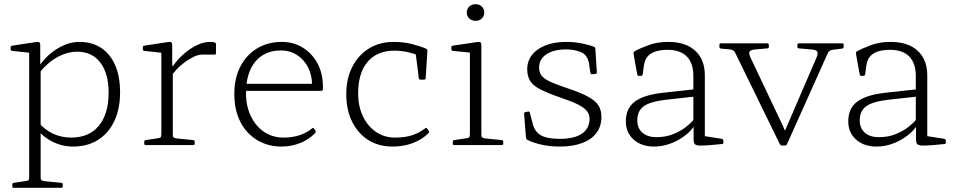

<svg xmlns="http://www.w3.org/2000/svg" viewBox="-20 -696 4581 921"><path d="M120 205V-323H175V205ZM46 205Q39 205 39 198V189Q39 182 46 181L105 172Q115 171 117.5 167Q120 163 120 152V25H175V155Q175 165 178.5 168Q182 171 194 173L274 181Q281 182 281 189V198Q281 205 273 205ZM164 -109Q195 -73 235 -54.5Q275 -36 322 -36Q407 -36 454 -92.5Q501 -149 501 -252Q501 -344 461 -396Q421 -448 351 -448Q303 -448 255.5 -422Q208 -396 169 -347L161 -369Q198 -427 252.5 -461Q307 -495 361 -495Q422 -495 465.5 -466Q509 -437 532.5 -383Q556 -329 556 -253Q556 -174 528.5 -115.5Q501 -57 450.5 -25Q400 7 331 7Q276 7 227.5 -18.5Q179 -44 147 -90ZM120 -323V-468L139 -441L38 -452Q31 -453 31 -460V-469Q31 -476 39 -477L151 -494Q164 -496 168.5 -493Q173 -490 173 -480V-389L175 -371V-323Z M754 0V-323H809V0ZM1016 -441Q1016 -434 1009 -434H951Q943 -434 934.5 -432.5Q926 -431 917 -427Q887 -414 856 -389.5Q825 -365 800 -329L795 -351Q803 -372 822.5 -396.5Q842 -421 869 -443.5Q896 -466 927 -480.5Q958 -495 988 -495Q1016 -495 1016 -485ZM679 0Q672 0 672 -7V-16Q672 -23 679 -24L738 -33Q748 -34 751 -38Q754 -42 754 -53V-180H809V-50Q809 -40 812.5 -37Q816 -34 827 -32L907 -24Q914 -23 914 -16V-7Q914 0 906 0ZM754 -323V-468L772 -441L672 -452Q665 -453 665 -460V-469Q665 -476 672 -477L784 -494Q797 -496 801.5 -493Q806 -490 806 -480V-389L809 -371V-323Z M1330 7Q1265 7 1213.5 -24Q1162 -55 1133 -111.5Q1104 -168 1104 -245Q1104 -322 1133.5 -378Q1163 -434 1214.5 -464.5Q1266 -495 1332 -495Q1388 -495 1432.5 -467.5Q1477 -440 1503 -392Q1529 -344 1529 -280Q1529 -277 1529 -273.5Q1529 -270 1529 -267Q1527 -260 1520 -260H1146V-294H1494L1476 -274Q1476 -277 1476.5 -280.5Q1477 -284 1477 -287Q1477 -335 1458 -372.5Q1439 -410 1405 -432Q1371 -454 1328 -454Q1249 -454 1204.5 -400Q1160 -346 1160 -248Q1160 -187 1183.5 -138.5Q1207 -90 1247.5 -63Q1288 -36 1340 -36Q1423 -36 1477 -80Q1483 -85 1486 -79L1493 -70Q1496 -64 1492 -58Q1464 -28 1421.5 -10.5Q1379 7 1330 7Z M1863 7Q1796 7 1746.5 -24.5Q1697 -56 1669 -112.5Q1641 -169 1641 -244Q1641 -319 1670 -375.5Q1699 -432 1750 -463.5Q1801 -495 1869 -495Q1916 -495 1957 -484.5Q1998 -474 2025 -462Q2031 -458 2030 -451L2022 -321Q2022 -314 2014 -314H1997Q1990 -314 1989 -321L1973 -447L2007 -419Q1983 -434 1946 -443.5Q1909 -453 1872 -453Q1789 -453 1743.5 -399.5Q1698 -346 1698 -248Q1698 -186 1721 -138Q1744 -90 1784 -63Q1824 -36 1875 -36Q1924 -36 1959 -48Q1994 -60 2019 -80Q2025 -85 2029 -79L2036 -69Q2041 -64 2036 -58Q2006 -27 1961 -10Q1916 7 1863 7Z M2234 0V-324H2289V0ZM2159 0Q2152 0 2152 -7V-16Q2152 -23 2159 -24L2218 -33Q2228 -34 2231 -38Q2234 -42 2234 -53V-180H2289V-50Q2289 -40 2292.5 -37Q2296 -34 2307 -32L2387 -24Q2394 -23 2394 -16V-7Q2394 0 2386 0ZM2234 -324V-468L2252 -442L2152 -452Q2145 -453 2145 -461V-469Q2145 -476 2152 -477L2267 -494Q2280 -496 2284.5 -493Q2289 -490 2289 -481V-324ZM2262 -596Q2243 -596 2231 -607.5Q2219 -619 2219 -636Q2219 -653 2231 -664.5Q2243 -676 2262 -676Q2279 -676 2291 -664.5Q2303 -653 2303 -636Q2303 -619 2291 -607.5Q2279 -596 2262 -596Z M2701 -273Q2765 -252 2800.5 -232.5Q2836 -213 2850.5 -190.5Q2865 -168 2865 -135Q2865 -91 2841.5 -59Q2818 -27 2773 -10Q2728 7 2665 7Q2615 7 2573.5 -3Q2532 -13 2510 -25Q2504 -29 2503 -36L2494 -150Q2493 -157 2500 -158L2513 -161Q2520 -162 2522 -154L2536 -100Q2546 -63 2575.5 -46.5Q2605 -30 2666 -30Q2735 -30 2771.5 -55Q2808 -80 2808 -126Q2808 -147 2795.5 -163Q2783 -179 2754 -194Q2725 -209 2674 -226Q2610 -248 2573.5 -266.5Q2537 -285 2523 -308Q2509 -331 2509 -364Q2509 -423 2560.5 -459Q2612 -495 2697 -495Q2739 -495 2777 -486.5Q2815 -478 2830 -471Q2836 -468 2836 -460L2843 -349Q2843 -342 2836 -341L2820 -340Q2813 -340 2812 -347L2805 -394Q2797 -434 2765.5 -446.5Q2734 -459 2695 -459Q2636 -459 2601 -435.5Q2566 -412 2566 -372Q2566 -350 2577 -334.5Q2588 -319 2617.5 -305Q2647 -291 2701 -273Z M3117 7Q3057 7 3019.5 -26.5Q2982 -60 2982 -114Q2982 -176 3025 -208.5Q3068 -241 3160 -251L3315 -268L3314 -233L3170 -217Q3097 -208 3067 -185.5Q3037 -163 3037 -119Q3037 -81 3061.5 -59.5Q3086 -38 3129 -38Q3174 -38 3210.5 -53Q3247 -68 3272 -88Q3297 -108 3307 -122L3317 -108Q3313 -93 3296 -73.5Q3279 -54 3251.5 -35.5Q3224 -17 3189.5 -5Q3155 7 3117 7ZM3306 -331Q3306 -393 3274.5 -425Q3243 -457 3182 -457Q3155 -457 3131 -451Q3107 -445 3090.5 -429.5Q3074 -414 3069 -383L3063 -339Q3061 -332 3054 -332H3045Q3038 -332 3037 -339Q3032 -365 3027.5 -389.5Q3023 -414 3019 -439Q3018 -446 3024 -450Q3047 -463 3089.5 -479Q3132 -495 3185 -495Q3269 -495 3315 -452.5Q3361 -410 3361 -335V-162H3306ZM3361 -162V-19L3341 -46L3443 -30Q3450 -28 3450 -21V-12Q3450 -5 3442 -5L3388 0Q3351 3 3333.5 2Q3316 1 3311.5 -6.5Q3307 -14 3307 -28V-96L3306 -102V-162Z M3731 2Q3725 2 3721 -4L3507 -442Q3504 -450 3497 -454Q3490 -458 3481 -459L3438 -463Q3431 -464 3431 -471V-481Q3431 -488 3438 -488H3661Q3668 -488 3668 -481V-471Q3668 -464 3661 -464L3605 -459Q3579 -457 3575 -447.5Q3571 -438 3582 -416L3700 -167Q3715 -136 3729.5 -105Q3744 -74 3757 -43L3723 -17L3896 -418Q3906 -441 3899.5 -449.5Q3893 -458 3868 -459L3812 -464Q3805 -464 3805 -471V-481Q3805 -488 3812 -488H4020Q4027 -488 4027 -481V-471Q4027 -464 4020 -463L3973 -457Q3965 -456 3959 -451.5Q3953 -447 3949 -437L3755 -4Q3752 2 3745 2Z M4184 7Q4124 7 4086.5 -26.5Q4049 -60 4049 -114Q4049 -176 4092 -208.5Q4135 -241 4227 -251L4382 -268L4381 -233L4237 -217Q4164 -208 4134 -185.5Q4104 -163 4104 -119Q4104 -81 4128.5 -59.5Q4153 -38 4196 -38Q4241 -38 4277.5 -53Q4314 -68 4339 -88Q4364 -108 4374 -122L4384 -108Q4380 -93 4363 -73.5Q4346 -54 4318.5 -35.5Q4291 -17 4256.5 -5Q4222 7 4184 7ZM4373 -331Q4373 -393 4341.5 -425Q4310 -457 4249 -457Q4222 -457 4198 -451Q4174 -445 4157.5 -429.5Q4141 -414 4136 -383L4130 -339Q4128 -332 4121 -332H4112Q4105 -332 4104 -339Q4099 -365 4094.5 -389.5Q4090 -414 4086 -439Q4085 -446 4091 -450Q4114 -463 4156.5 -479Q4199 -495 4252 -495Q4336 -495 4382 -452.5Q4428 -410 4428 -335V-162H4373ZM4428 -162V-19L4408 -46L4510 -30Q4517 -28 4517 -21V-12Q4517 -5 4509 -5L4455 0Q4418 3 4400.5 2Q4383 1 4378.5 -6.5Q4374 -14 4374 -28V-96L4373 -102V-162Z"/></svg>

Font: Hahmlet ExtraLight
Style: Regular
Weight: 250
Designer: Minjoo Ham & Mark Frömberg
Foundry: hypertype
Version: Version 1.002